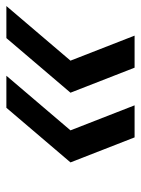

<svg xmlns="http://www.w3.org/2000/svg" viewBox="62 -592 452 617"><g transform="rotate(-90 288.5 -284.0)"><path d="M379 -78H482L401.6 -284L577.1 -490H474.1L298.6 -284ZM155 -78H258L177.6 -284L353.1 -490H250.1L74.6 -284Z"/></g></svg>

Font: Cabin Condensed
Style: Regular
Weight: 400
Italic angle: -13°
Designer: Pablo Impallari
Foundry: Pablo Impallari. www.impallari.com Igino Marini. www.ikern.com
Version: Version 1.006